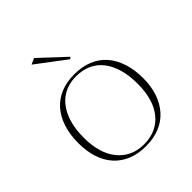

<svg xmlns="http://www.w3.org/2000/svg" viewBox="-202 -855 1001 1001"><g transform="rotate(-45 299.0 -354.0)"><path d="M298 -515Q355 -515 400 -497Q445 -479 476 -443.5Q507 -408 523 -358Q539 -308 539 -246Q539 -186 522.5 -138Q506 -90 475 -55.5Q444 -21 399.5 -3Q355 15 298 15Q242 15 197.5 -3Q153 -21 122 -55.5Q91 -90 75.5 -138Q60 -186 60 -246Q60 -308 76 -358Q92 -408 123 -443.5Q154 -479 198.5 -497Q243 -515 298 -515ZM299 -501Q236 -501 191.5 -470Q147 -439 123.5 -381.5Q100 -324 100 -246Q100 -189 113 -144Q126 -99 152 -66.5Q178 -34 214.5 -16.5Q251 1 298 1Q346 1 383 -16Q420 -33 446 -65.5Q472 -98 485 -143.5Q498 -189 498 -246Q498 -305 485 -352Q472 -399 446.5 -432.5Q421 -466 383.5 -483.5Q346 -501 299 -501ZM340 -585 177 -708 211 -723 349 -594Z"/></g></svg>

Font: Kalnia Thin ExtraLight
Style: Regular
Weight: 250
Version: Version 1.105